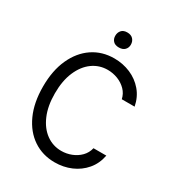

<svg xmlns="http://www.w3.org/2000/svg" viewBox="-214 -1052 1104 1196"><g transform="rotate(30 338.0 -454.0)"><path d="M619.3 -539.8H527Q519.2 -576 494 -601.7Q468.8 -627.5 433.6 -641.2Q398.4 -654.8 360.8 -654.8Q300.4 -654.8 252.1 -619.9Q203.8 -584.9 175.8 -519.7Q147.7 -454.5 147.7 -363.6Q147.7 -272.7 175.8 -207.6Q203.8 -142.4 252.1 -107.4Q300.4 -72.4 360.8 -72.4Q398.4 -72.4 433.2 -86.1Q468 -99.8 493.3 -125.5Q518.5 -151.3 527 -187.5H619.3Q607.2 -125 569.6 -80.8Q532 -36.6 477.6 -13.3Q423.3 9.9 360.8 9.9Q273.4 9.9 206.1 -35.2Q138.8 -80.3 100.7 -164.1Q62.5 -247.9 62.5 -363.6Q62.5 -478.7 100.7 -562.5Q138.8 -646.3 206.1 -691.8Q273.4 -737.2 360.8 -737.2Q422.9 -737.2 477.5 -714Q532 -690.7 569.6 -646.5Q607.2 -602.3 619.3 -539.8ZM294 -862.2Q294 -885.7 307.9 -901.6Q321.7 -917.6 349.4 -917.6Q377.1 -917.6 391.7 -901.6Q406.2 -885.7 406.2 -862.2Q406.2 -839.8 391.7 -824.8Q377.1 -809.7 349.4 -809.7Q321.7 -809.7 307.9 -824.8Q294 -839.8 294 -862.2Z"/></g></svg>

Font: Inter UI
Style: Regular
Weight: 400
Designer: Rasmus Andersson
Foundry: rsms
Version: Version 2.2